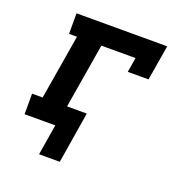

<svg xmlns="http://www.w3.org/2000/svg" viewBox="-122 -628 845 887"><g transform="rotate(20 300.0 -184.5)"><path d="M165 151 190 0H39V-101H91L144 -419H105V-520H551L522 -347H420L432 -419H264L211 -101H308L267 151Z"/></g></svg>

Font: Iosevka Etoile Oblique
Style: Bold
Weight: 700
Italic angle: -9°
Designer: Belleve Invis
Foundry: Belleve Invis
Version: Version 15.5.2; ttfautohint (v1.8.4)